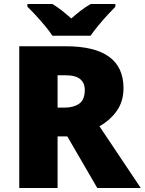

<svg xmlns="http://www.w3.org/2000/svg" viewBox="-20 -947 729 967"><path d="M311 -714Q602 -714 602 -503Q602 -438 569.5 -390.5Q537 -343 481 -311L689 0H470L319 -260H270V0H77V-714ZM308 -568H270V-405H306Q350 -405 378.5 -424.5Q407 -444 407 -494Q407 -529 384 -548.5Q361 -568 308 -568ZM244 -767Q229 -790 206.5 -817Q184 -844 160.5 -869.5Q137 -895 118 -913V-927H244Q270 -911 291.5 -894Q313 -877 339 -854Q365 -877 388 -894.5Q411 -912 437 -927H561V-913Q544 -896 520.5 -870.5Q497 -845 474.5 -817.5Q452 -790 436 -767Z"/></svg>

Font: Noto Sans Gurmukhi UI Black
Style: Regular
Weight: 900
Designer: Jelle Bosma - Monotype Design Team
Foundry: Monotype Imaging Inc.
Version: Version 2.004; ttfautohint (v1.8.4.7-5d5b)